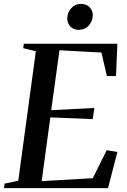

<svg xmlns="http://www.w3.org/2000/svg" viewBox="-34 -968 654 988"><path d="M-13.5 0 -10.5 -23 60 -38 150.5 -704.5 85.5 -720 88.5 -743H570L563 -576.5H516L488 -697.5L272 -709.5L229.5 -401L451.5 -412.5L443 -355L225 -364L180.5 -36L443.5 -51L515 -195L570 -186L522 0ZM370 -814.5Q353 -814.5 339.8 -822.5Q326.5 -830.5 319.2 -844Q312 -857.5 312 -873.5Q313 -904.5 333 -926.2Q353 -948 382 -948Q411.5 -948 427.8 -930.5Q444 -913 443.5 -889.5Q443 -859 422.8 -836.8Q402.5 -814.5 370 -814.5Z"/></svg>

Font: Merriweather 120pt Medium
Style: Italic
Weight: 500
Italic angle: -7.8°
Version: Version 2.101